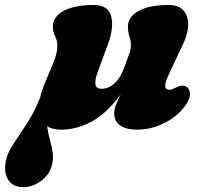

<svg xmlns="http://www.w3.org/2000/svg" viewBox="-125 -505 812 770"><path d="M92 -261Q105 -293.5 105 -324Q105 -342 96 -359.2Q87 -376.5 87 -398Q87 -438 130.5 -461.5Q174 -485 251 -485Q308 -485 320.5 -440.8Q333 -396.5 308 -328L265 -211Q255.5 -184 257.8 -166.5Q260 -149 283 -149Q310.5 -149 334.5 -171Q358.5 -193 373 -234Q386.5 -270 393.2 -289.2Q400 -308.5 400 -324Q400 -342 394 -359.2Q388 -376.5 388 -398Q388 -438 431.5 -461.5Q475 -485 552 -485Q609 -485 624.5 -439.5Q640 -394 609 -328L553 -209Q536 -172.5 537.5 -158.8Q539 -145 554.5 -145Q561 -145 567.2 -147.8Q573.5 -150.5 583 -155Q596.5 -162 606.8 -161.5Q617 -161 624 -156Q636.5 -147.5 636.8 -128.5Q637 -109.5 622 -87Q591.5 -41 537 -13Q482.5 15 425 15Q381 15 357 -2Q333 -19 333 -51Q333 -67.5 340.8 -86.5Q348.5 -105.5 359 -126.5Q301.5 -48.5 241.5 -16.8Q181.5 15 120.5 15Q86 15 64 1.5Q68.5 33 75.8 58.5Q83 84 86.5 107.8Q90 131.5 83 158Q73 196 39.5 220.8Q6 245.5 -31 245.5Q-75.5 245.5 -94 212.8Q-112.5 180 -98.5 128Q-91.5 102 -67 66Q-42.5 30 -13.2 -15.8Q16 -61.5 37 -117Q42.5 -141.5 54 -169Z"/></svg>

Font: Fraunces 9pt S100 Black
Style: Italic
Weight: 900
Italic angle: -16°
Version: Version 1.000; ttfautohint (v1.8.3)